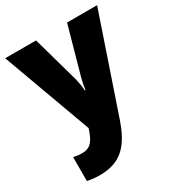

<svg xmlns="http://www.w3.org/2000/svg" viewBox="-188 -762 941 1024"><g transform="rotate(-30 283.0 -249.5)"><path d="M0 -646 199 -101 197 -94C176 -34 157 -2 102 -2C83 -2 64 -5 50 -8V139C70 143 94 147 125 147C254 147 318 83 366 -58L566 -646H381L300 -356C294 -333 289 -310 286 -285H282C281 -307 276 -336 271 -357L190 -646Z"/></g></svg>

Font: Noto Sans Kannada UI SemiCondensed Black
Style: Regular
Weight: 900
Width: 4
Designer: Jelle Bosma - Monotype Design Team
Foundry: Monotype Imaging Inc.
Version: Version 2.005